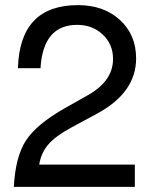

<svg xmlns="http://www.w3.org/2000/svg" viewBox="-20 -729 596 749"><path d="M50 -463Q57 -709 284 -709Q385 -709 448 -651Q511 -593 511 -501Q511 -369 361 -287L261 -233Q196 -198 168 -165Q140 -132 133 -87H506V0H34Q40 -117 81 -180.5Q122 -244 233 -307L325 -359Q421 -414 421 -499Q421 -556 381 -594Q341 -632 281 -632Q148 -632 138 -463Z"/></svg>

Font: ColatingCofangSans
Style: Regular
Weight: 400
Foundry: GNU
Version: Version 412.227;June 27, 2022;FontCreator 11.0.0.2412 32-bit